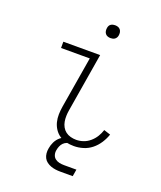

<svg xmlns="http://www.w3.org/2000/svg" viewBox="-160 -820 919 1093"><g transform="rotate(20 300.0 -274.0)"><path d="M360 8Q336 8 313.5 3Q291 -2 272.5 -14.5Q254 -27 241.5 -46Q229 -65 223.5 -87Q218 -109 218.5 -133Q219 -157 223 -181L275 -492H101V-530H324L265 -174Q262 -157 261.5 -139Q261 -121 264 -104.5Q267 -88 275 -73.5Q283 -59 296 -49Q309 -39 326 -34.5Q343 -30 360 -30Q382 -30 403.5 -37.5Q425 -45 443 -60.5Q461 -76 473 -95.5Q485 -115 492 -137L532 -124Q523 -97 506.5 -71.5Q490 -46 467 -27.5Q444 -9 416 -0.5Q388 8 360 8ZM346 -641Q337 -641 328.5 -644Q320 -647 314.5 -654Q309 -661 307.5 -670.5Q306 -680 308 -690Q309 -696 312 -702Q315 -708 321 -712Q327 -716 333.5 -717.5Q340 -719 346 -719Q356 -719 364.5 -716Q373 -713 378.5 -706Q384 -699 385.5 -689.5Q387 -680 385 -670Q384 -664 380.5 -658Q377 -652 371.5 -648Q366 -644 359.5 -642.5Q353 -641 346 -641ZM338 171Q323 171 308 169Q293 167 279.5 162Q266 157 254.5 148.5Q243 140 236.5 127.5Q230 115 228.5 100Q227 85 230 69Q233 49 242.5 29.5Q252 10 268.5 -4Q285 -18 306 -23.5Q327 -29 347 -29L342 0Q330 0 317.5 4.5Q305 9 296 18Q287 27 282 39Q277 51 275 63Q272 78 276 92Q280 106 291 114.5Q302 123 316 126Q330 129 345 129H420L413 171Z"/></g></svg>

Font: Iosevka Curly XLtEx
Style: Italic
Weight: 200
Width: 7
Italic angle: -9°
Monospace: yes
Designer: Belleve Invis
Foundry: Belleve Invis
Version: Version 11.1.0; ttfautohint (v1.8.3)